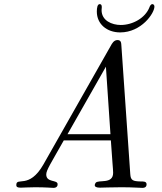

<svg xmlns="http://www.w3.org/2000/svg" viewBox="-20 -910 783 930"><path d="M449 -854C449 -793 498 -753 562 -753C665 -753 728 -846 728 -878C728 -887 722 -890 718 -890C711 -890 706 -881 704 -875C684 -823 623 -789 565 -789C522 -789 472 -810 472 -861C472 -866 473 -871 473 -875C473 -884 471 -890 463 -890C452 -890 449 -872 449 -854ZM59 -14C59 -4 65 -1 81 -1C95 -1 117 -3 150 -3C203 -3 230 0 239 0C255 0 260 -10 259 -19C257 -40 204 -25 204 -65C204 -86 226 -118 289 -230H517C523 -136 528 -89 528 -73C528 -15 455 -42 443 -24C440 -20 439 -16 439 -13C439 -5 448 -1 464 -1C482 -1 515 -3 567 -3C629 -3 649 0 670 0C686 0 690 -9 690 -17C690 -32 674 -31 663 -31C623 -32 613 -36 611 -67L568 -688C567 -700 568 -716 549 -716C531 -716 522 -698 517 -689L190 -113C121 8 59 -55 59 -14ZM307 -260 493 -587 515 -260Z"/></svg>

Font: CMU Serif
Style: Italic
Weight: 500
Italic angle: -14.04°
Version: Version 0.7.0